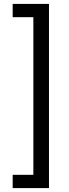

<svg xmlns="http://www.w3.org/2000/svg" viewBox="-20 -815 356 984"><path d="M45 149V81H151V-727H45V-795H231V149Z"/></svg>

Font: Zen Kaku Gothic Antique Medium
Style: Regular
Weight: 500
Designer: Yoshimichi Ohira
Foundry: Positype
Version: Version 1.002